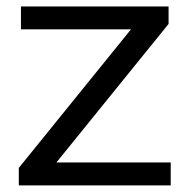

<svg xmlns="http://www.w3.org/2000/svg" viewBox="-20 -562 570 582"><path d="M151 -69.5H497.5V0H37V-53L377 -473H43.5V-542.5H491V-489.5Z"/></svg>

Font: Encode Sans Expanded
Style: Regular
Weight: 400
Width: 7
Designer: Multiple Designers
Foundry: Impallari Type
Version: Version 2.000